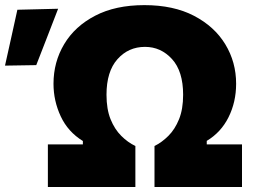

<svg xmlns="http://www.w3.org/2000/svg" viewBox="-130 -748 1019 768"><path d="M61.5 0V-170.5H201.5V-184Q142 -220.5 113 -282.5Q84 -344.5 84 -413Q84 -500 126.8 -571.5Q169.5 -643 250.8 -685.2Q332 -727.5 447.5 -727.5Q564 -727.5 646 -684.8Q728 -642 771.2 -570.8Q814.5 -499.5 814.5 -413Q814.5 -340 784.2 -279.2Q754 -218.5 697 -184.5V-170.5H838V0H488V-164Q517.5 -178.5 543.8 -204.8Q570 -231 586.2 -271.2Q602.5 -311.5 602.5 -369Q602.5 -463 558 -511.8Q513.5 -560.5 450 -560.5Q383.5 -560.5 339.8 -511.2Q296 -462 296 -369Q296 -311.5 312.2 -271.2Q328.5 -231 354.8 -204.8Q381 -178.5 411.5 -164V0ZM-110 -485.5Q-97.5 -541.5 -85 -597.8Q-72.5 -654 -60.5 -709L102.5 -713Q80 -654.5 58 -598Q36 -541.5 15 -487.5Z"/></svg>

Font: Commissioner ExtraBold
Style: Regular
Weight: 800
Designer: Kostas Bartsokas
Foundry: Kostas Bartsokas
Version: Version 1.000; ttfautohint (v1.8.3)